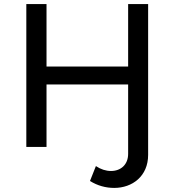

<svg xmlns="http://www.w3.org/2000/svg" viewBox="-20 -720 855 941"><path d="M208 0V-306H608V34C608 87 572 118 524 118C499 118 474 110 450 94L421 167C458 190 498 201 540 201C628 201 706 144 706 39V-700H608V-394H208V-700H109V0Z"/></svg>

Font: Malon Grotesk Med
Style: Regular
Weight: 500
Designer: Julieta Ulanovsky
Foundry: Julieta Ulanovsky
Version: Version 7.200